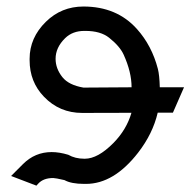

<svg xmlns="http://www.w3.org/2000/svg" viewBox="-20 -567 602 592"><path d="M178.7 -11.7Q150.9 -18.1 144 -18.1Q113.8 -18.1 98.1 -1L92.3 5.4L14.2 -24.4L50.8 -61Q87.9 -98.1 139.2 -98.1Q163.1 -98.1 190.4 -89.8Q211.9 -77.6 239.7 -77.6Q240.7 -77.6 241.7 -77.6Q281.7 -77.6 329.6 -126Q370.1 -167 385.3 -219.2L234.4 -218.8H233.4Q163.6 -218.8 115.7 -268.6Q71.3 -314.5 71.3 -381.3Q71.3 -383.3 71.3 -385.7Q71.3 -450.7 121.6 -500Q169.4 -546.9 237.3 -546.9Q340.3 -546.9 402.3 -477.5Q448.2 -426.3 466.8 -354.5Q471.7 -335.4 472.7 -297.9H547.4L513.2 -219.7H466.3Q451.2 -154.8 405.8 -96.2Q331.1 0 245.1 0H239.3Q199.7 0 178.7 -11.7ZM385.7 -297.9Q385.7 -344.7 361.3 -398.4Q349.6 -424.3 316.4 -450.7Q290 -471.7 243.2 -471.7Q241.7 -471.7 240.2 -471.7Q203.6 -471.7 180.7 -449.2Q151.4 -420.4 151.4 -385.7Q151.4 -355.5 172.4 -329.1Q191.9 -304.7 237.3 -296.9Z"/></svg>

Font: NovaMono
Style: Regular
Weight: 400
Monospace: yes
Version: Version 1.2